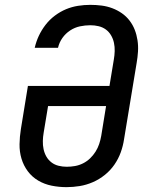

<svg xmlns="http://www.w3.org/2000/svg" viewBox="-20 -763 640 791"><path d="M254 8Q223 8 193 2Q163 -4 137.5 -19Q112 -34 94.5 -57.5Q77 -81 68.5 -109.5Q60 -138 60.5 -169Q61 -200 66 -231L95 -409H431L449 -518Q452 -535 452.5 -552.5Q453 -570 449.5 -586.5Q446 -603 437.5 -617.5Q429 -632 416 -641.5Q403 -651 386.5 -655Q370 -659 352 -659Q331 -659 309.5 -654.5Q288 -650 269 -637.5Q250 -625 237 -606.5Q224 -588 219 -566H123Q129 -592 140 -615.5Q151 -639 167.5 -660.5Q184 -682 206 -698.5Q228 -715 252 -725Q276 -735 301.5 -739Q327 -743 352 -743Q376 -743 399 -740Q422 -737 443 -729Q464 -721 482 -708.5Q500 -696 513.5 -678.5Q527 -661 535 -640.5Q543 -620 546.5 -597Q550 -574 548.5 -550.5Q547 -527 543 -504L491 -189Q487 -162 477.5 -135.5Q468 -109 451.5 -85Q435 -61 412 -42.5Q389 -24 362.5 -12.5Q336 -1 308.5 3.5Q281 8 254 8ZM255 -76Q272 -76 289 -79Q306 -82 322 -90Q338 -98 351 -110.5Q364 -123 373.5 -138Q383 -153 388.5 -169.5Q394 -186 397 -203L417 -326H178L160 -217Q157 -200 156.5 -182.5Q156 -165 159.5 -148.5Q163 -132 171 -118Q179 -104 192 -94Q205 -84 221.5 -80Q238 -76 255 -76Z"/></svg>

Font: Iosevka Slab MdExObl
Style: Regular
Weight: 500
Width: 7
Italic angle: -9°
Monospace: yes
Designer: Belleve Invis
Foundry: Belleve Invis
Version: Version 11.1.1; ttfautohint (v1.8.3)